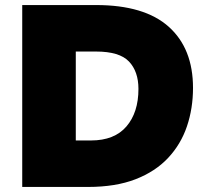

<svg xmlns="http://www.w3.org/2000/svg" viewBox="-20 -740 820 760"><path d="M68 0V-720H360Q552 -720 648 -634Q744 -548 744 -392Q744 -311 720 -240Q696 -169 645.5 -115Q595 -61 516.5 -30.5Q438 0 328 0ZM360 -536H280V-184H340Q433 -184 480.5 -239.5Q528 -295 528 -388Q528 -457 490.5 -496.5Q453 -536 360 -536Z"/></svg>

Font: Kufam Black
Style: Regular
Weight: 900
Designer: Wael Morcos, Artur Schmal
Foundry: Original Type
Version: Version 1.301; ttfautohint (v1.8.3)